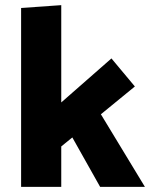

<svg xmlns="http://www.w3.org/2000/svg" viewBox="-20 -726 583 746"><path d="M218 0V-157L261 -192L369 0H543L372 -282L504 -390L413 -499L218 -328V-706L62 -695V0Z"/></svg>

Font: Catamaran ExtraBold
Style: Regular
Weight: 800
Designer: Pria Ravichandran
Version: Version 2.000